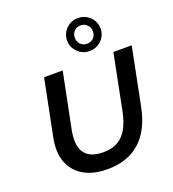

<svg xmlns="http://www.w3.org/2000/svg" viewBox="-173 -1119 1134 1260"><g transform="rotate(-20 394.5 -489.5)"><path d="M361 10Q262 10 196 -29Q130 -68 103.5 -138.5Q77 -209 96 -305L175 -700H305L226 -307Q217 -256 221.5 -217.5Q226 -179 245.5 -153.5Q265 -128 297.5 -116Q330 -104 374 -104Q430 -104 470.5 -125Q511 -146 538.5 -191.5Q566 -237 581 -308L659 -700H787L707 -299Q676 -145 589 -67.5Q502 10 361 10ZM515 -759Q482 -759 456 -775Q430 -791 414.5 -816.5Q399 -842 399 -873Q399 -905 414.5 -931.5Q430 -958 456.5 -973.5Q483 -989 515 -989Q549 -989 575.5 -973.5Q602 -958 617.5 -931.5Q633 -905 633 -873Q633 -842 617.5 -816Q602 -790 575.5 -774.5Q549 -759 515 -759ZM516 -810Q544 -810 561.5 -828Q579 -846 579 -873Q579 -901 561 -919.5Q543 -938 515 -938Q489 -938 471 -920Q453 -902 453 -873Q453 -846 470.5 -828Q488 -810 516 -810Z"/></g></svg>

Font: MOST Montserrat SemiBold
Style: Italic
Weight: 600
Italic angle: -11.3°
Designer: Julieta Ulanovsky
Foundry: Julieta Ulanovsky
Version: Version 8.000;March 11, 2024;FontCreator 15.0.0.2926 64-bit